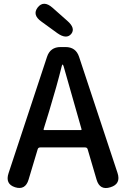

<svg xmlns="http://www.w3.org/2000/svg" viewBox="-20 -984 662 1008"><path d="M59 -1Q6 -18 25 -75L227 -686Q244 -737 298 -737H324Q378 -737 395 -686L597 -76Q616 -18 560 -1Q504 17 487 -41L440 -201Q437 -210 427 -210H191Q181 -210 178 -201L130 -41Q113 16 59 -1ZM209 -306Q208 -301 213 -301H404Q409 -301 408 -306L314 -636Q311 -645 308.5 -645Q306 -645 304 -636Q279 -535 238 -400ZM354 -806Q329 -776 281 -810L197 -871Q148 -906 178 -945Q209 -984 255 -944L333 -875Q378 -836 354 -806Z"/></svg>

Font: Resource Han Rounded CN Medium
Style: Regular
Weight: 500
Designer: Cyano Hao (round all glyphs); Ryoko NISHIZUKA 西塚涼子 (kana, bopomofo & ideographs); Paul D. Hunt (Latin, Greek & Cyrillic)
Foundry: Cyano Hao
Version: 0.990